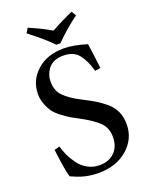

<svg xmlns="http://www.w3.org/2000/svg" viewBox="-156 -914 792 1011"><g transform="rotate(-20 240.0 -408.5)"><path d="M374 -832 389 -806Q317 -753 262 -696H239Q198 -740 112 -806L128 -832Q200 -801 251 -771Q319 -809 374 -832ZM415 -502 384 -497Q368 -557 339 -594Q310 -630 252 -630Q200 -630 172 -599Q144 -567 144 -522Q144 -473 174 -442Q203 -411 270 -377Q311 -356 334 -342Q357 -328 387 -304Q416 -279 430 -248Q444 -216 444 -177Q444 -95 381 -40Q318 15 218 15Q167 15 120 0Q102 -6 68 -21Q56 -55 41 -179L71 -187Q78 -160 90 -135Q102 -109 122 -82Q141 -55 171 -39Q201 -22 237 -22Q291 -22 322 -54Q353 -85 353 -139Q353 -188 322 -220Q291 -251 226 -286Q196 -302 180 -311Q164 -320 137 -340Q110 -360 96 -378Q82 -396 71 -424Q59 -452 59 -484Q59 -561 117 -613Q174 -665 269 -665Q319 -665 397 -642Q399 -622 406 -576Q412 -530 415 -502Z"/></g></svg>

Font: Shafarik
Style: Regular
Weight: 400
Version: Version 1.001; ttfautohint (v1.8.4.7-5d5b)